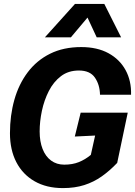

<svg xmlns="http://www.w3.org/2000/svg" viewBox="-20 -951 691 983"><path d="M302 12Q218 12 157 -23Q96 -58 63.5 -121Q31 -184 31 -269Q31 -360 53.5 -440Q76 -520 122 -581Q168 -642 236.5 -676Q305 -710 396 -710Q478 -710 535.5 -678.5Q593 -647 623 -592Q653 -537 651 -466H492Q491 -517 466 -553.5Q441 -590 384 -590Q330 -590 292 -561Q254 -532 230 -485Q206 -438 194.5 -383.5Q183 -329 183 -278Q183 -227 198 -188.5Q213 -150 241.5 -129Q270 -108 309 -108Q351 -108 383.5 -121Q416 -134 445 -158L467 -257L363 -252L393 -374H634L580 -117Q542 -77 501 -48Q460 -19 411.5 -3.5Q363 12 302 12ZM210 -760 364 -931H514L600 -760H475L428 -861L343 -760Z"/></svg>

Font: Azeret Mono Thin SemiBold
Style: Italic
Weight: 600
Italic angle: -12°
Version: Version 1.002